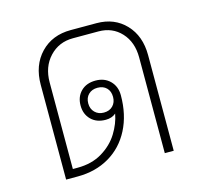

<svg xmlns="http://www.w3.org/2000/svg" viewBox="-86 -653 790 748"><g transform="rotate(-15 309.0 -279.0)"><path d="M526 -386V0H490V-386Q490 -448 454.5 -486.5Q419 -525 363 -525H260Q203 -525 165.5 -485Q128 -445 128 -382V-33H147Q205 -33 247 -58.5Q289 -84 312.5 -122Q336 -160 343 -199Q327 -185 302 -185Q265 -185 243 -207Q221 -229 221 -264Q221 -299 243 -321Q265 -343 302 -343Q338 -343 360.5 -320.5Q383 -298 383 -262Q383 -184 352.5 -124.5Q322 -65 266.5 -32.5Q211 0 139 0H92V-382Q92 -461 138.5 -509.5Q185 -558 260 -558H364Q436 -558 481 -510.5Q526 -463 526 -386ZM352 -264Q352 -287 338.5 -300.5Q325 -314 302 -314Q280 -314 266 -300.5Q252 -287 252 -264Q252 -242 266 -228Q280 -214 302 -214Q325 -214 338.5 -228Q352 -242 352 -264Z"/></g></svg>

Font: Bai Jamjuree ExtraLight
Style: Regular
Weight: 275
Designer: Katatrad Aksorn Co.,Ltd.
Foundry: Cadson Demak Co.,Ltd.
Version: Version 1.000; ttfautohint (v1.6)